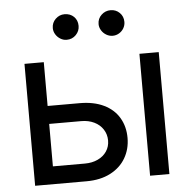

<svg xmlns="http://www.w3.org/2000/svg" viewBox="-52 -781 822 832"><g transform="rotate(-5 359.0 -364.5)"><path d="M484.4 -171.9Q484.4 -123.5 461.7 -84.5Q439 -45.4 395.3 -22.7Q351.6 0 291 0H67.4V-530.3H151.4V-339.8H291Q352.1 -339.8 395.8 -318.6Q439.5 -297.4 461.9 -259.3Q484.4 -221.2 484.4 -171.9ZM291 -77.1Q322.3 -77.1 346.9 -88.6Q371.6 -100.1 385.5 -120.8Q399.4 -141.6 399.4 -168Q399.4 -194.8 385.5 -216.3Q371.6 -237.8 346.9 -249.8Q322.3 -261.7 291 -261.7H151.4V-77.1ZM567.4 -530.3H651.4V0H567.4ZM203.1 -673.8Q203.1 -697.3 219.7 -713.4Q236.3 -729.5 258.8 -729.5Q283.7 -729.5 299.6 -713.9Q315.4 -698.2 315.4 -673.8Q315.4 -651.4 299.3 -634.8Q283.2 -618.2 258.8 -618.2Q244.6 -618.2 231.7 -626Q218.8 -633.8 210.9 -646.7Q203.1 -659.7 203.1 -673.8ZM402.3 -673.8Q402.3 -697.8 419.2 -713.6Q436 -729.5 459 -729.5Q482.4 -729.5 498.5 -713.6Q514.6 -697.8 514.6 -673.8Q514.6 -659.2 507.3 -646.5Q500 -633.8 487.1 -626Q474.1 -618.2 459 -618.2Q444.3 -618.2 431.2 -626Q418 -633.8 410.2 -646.7Q402.3 -659.7 402.3 -673.8Z"/></g></svg>

Font: Pretendard Std
Style: Regular
Weight: 400
Designer: Base glyphs from Inter by Rasmus Andersson; Hangeul glyphs from Noto Sans CJK(Source Han Sans) by Jang Soo-young and Kan
Foundry: Kil Hyung-jin
Version: Version 1.309